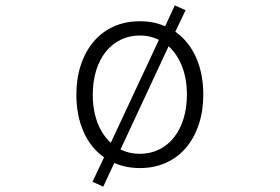

<svg xmlns="http://www.w3.org/2000/svg" viewBox="-20 -570 1040 714"><path d="M571 -422Q554 -430 537 -434Q520 -438 500 -438Q461 -438 428.5 -422Q396 -406 373 -377Q350 -348 337.5 -307.5Q325 -267 325 -218Q325 -160 342.5 -114Q360 -68 392 -39ZM675 -218Q675 -277 657 -323Q639 -369 607 -398L428 -14Q462 2 500 2Q539 2 571.5 -14Q604 -30 627 -59Q650 -88 662.5 -128.5Q675 -169 675 -218ZM736 -218Q736 -158 719.5 -108Q703 -58 672.5 -21.5Q642 15 598 35Q554 55 500 55Q449 55 405 36L364 124L324 106L367 15Q317 -20 290.5 -80.5Q264 -141 264 -218Q264 -278 280.5 -328Q297 -378 327.5 -414.5Q358 -451 402 -471Q446 -491 500 -491Q553 -491 594 -472L630 -550L670 -532L632 -452Q682 -417 709 -356.5Q736 -296 736 -218Z"/></svg>

Font: NanumGothicCoding
Style: Regular
Weight: 400
Monospace: yes
Designer: Kwon Bruce; Nicolas Noh; Sung-woo Choi; Go-un Cha; Soo-hyun Park;
Foundry: NHN Corporation
Version: Version 2.000;PS 1;hotconv 1.0.49;makeotf.lib2.0.14853